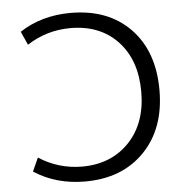

<svg xmlns="http://www.w3.org/2000/svg" viewBox="-53 -791 801 851"><g transform="rotate(-5 347.5 -365.0)"><path d="M285 -673Q180 -673 92 -616L65 -676Q163 -740 292 -740Q459 -740 557 -639Q655 -538 655 -365Q655 -194 556 -92Q457 10 292 10Q163 10 65 -54L92 -114Q180 -57 285 -57Q413 -57 493.5 -140.5Q574 -224 574 -365Q574 -506 495.5 -589.5Q417 -673 285 -673Z"/></g></svg>

Font: M PLUS 1p
Style: Regular
Weight: 400
Version: Version 1.062